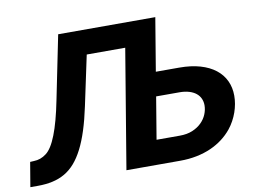

<svg xmlns="http://www.w3.org/2000/svg" viewBox="-78 -842 1281 958"><g transform="rotate(-10 563.0 -363.5)"><path d="M760.7 0H488.6L588.8 -603H393.8L340.2 -350.9Q326 -283.7 309.3 -231.7Q292.6 -179.7 272.7 -140.8Q252.8 -101.9 229.2 -74.9Q205.6 -47.9 177 -31.4Q148.4 -14.9 114.3 -7.5Q80.3 0 39.8 0H1.8L22.7 -124.3L41.9 -125.4Q76.7 -126.1 105.1 -148.1Q163 -191.1 205.3 -403.8L271 -727.3H763.1L718.4 -458.5H837Q897 -458.5 942.8 -445.1Q988.6 -431.8 1019.9 -407.3Q1051.1 -382.8 1067.1 -348.7Q1083.1 -314.6 1083.1 -273.1Q1083.1 -252.8 1079.4 -231.7Q1075.6 -210.6 1068.4 -189.8Q1061.1 -169 1050.2 -149.1Q1039.4 -129.3 1024.9 -111.2Q1004.6 -86.3 977.8 -65.9Q951 -45.5 917.8 -30.7Q884.6 -16 845.2 -8Q805.8 0 760.7 0ZM781.2 -123.6Q817.8 -123.6 845.3 -135.1Q872.9 -146.7 891.3 -165Q909.8 -183.2 919.2 -206.1Q928.6 -229 928.6 -251.8Q928.6 -269.9 921.7 -285.5Q914.8 -301.1 900.9 -312.5Q887.1 -323.9 865.9 -330.4Q844.8 -337 816.8 -337H698.5L663 -123.6Z"/></g></svg>

Font: Linik Sans
Style: Bold Italic
Weight: 700
Italic angle: 9°
Designer: Fonts by Rasmus Andersson / Changes by Cristiano Sobral with parts from Marc Monis
Foundry: rsms
Version: Version 3.020; ttfautohint (v1.6)